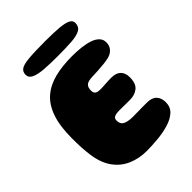

<svg xmlns="http://www.w3.org/2000/svg" viewBox="-231 -906 1045 1045"><g transform="rotate(-45 292.0 -383.0)"><path d="M275 23.5Q218 23.5 168.8 2.5Q119.5 -18.5 86.8 -63.5Q54 -108.5 44 -180.5Q42 -195 40.5 -210.8Q39 -226.5 38 -243.5Q37 -260.5 36.8 -278Q36.5 -295.5 36.5 -314.5Q36.5 -407 57.8 -468.2Q79 -529.5 119.8 -564.8Q160.5 -600 219.5 -614.8Q278.5 -629.5 353 -629.5Q391 -629.5 424.8 -625.5Q458.5 -621.5 484 -612.5Q509.5 -603.5 524 -588.2Q538.5 -573 538.5 -550.5Q538.5 -524.5 523.8 -508Q509 -491.5 487.5 -485.5Q471.5 -481 447.2 -478.2Q423 -475.5 398 -474Q373 -472.5 352.5 -472Q335 -471.5 323.5 -468.5Q312 -465.5 305.5 -459.2Q299 -453 296.2 -444Q293.5 -435 293.5 -423.5Q293.5 -414.5 296.5 -407.2Q299.5 -400 308.2 -396Q317 -392 333.5 -392Q345.5 -392 356.5 -392.5Q367.5 -393 378.2 -394Q389 -395 399.8 -395.2Q410.5 -395.5 421 -395.5Q458 -395.5 476.2 -377.2Q494.5 -359 494.5 -326Q494.5 -276.5 469.2 -257.2Q444 -238 410 -238Q397.5 -238 385.8 -238Q374 -238 363.5 -238.2Q353 -238.5 343.2 -238.5Q333.5 -238.5 325.5 -238.5Q306.5 -238.5 295.8 -235.2Q285 -232 280.8 -226.2Q276.5 -220.5 276.5 -211Q276.5 -201.5 278.8 -193.5Q281 -185.5 286.5 -179.5Q292 -173.5 301.2 -169.8Q310.5 -166 323.8 -163.8Q337 -161.5 355.5 -161.5Q374 -161.5 393.8 -162Q413.5 -162.5 431.5 -162.5Q449.5 -162.5 462 -162.5Q500 -162.5 518.5 -143.5Q537 -124.5 537 -90.5Q537 -54 512 -31.2Q487 -8.5 447.2 3.2Q407.5 15 361.8 19.2Q316 23.5 275 23.5ZM298 -684Q239.5 -684 195.5 -687.2Q151.5 -690.5 127 -701.8Q102.5 -713 102.5 -736.5Q102.5 -758.5 118.5 -770.2Q134.5 -782 179.5 -786.2Q224.5 -790.5 310.5 -790.5Q374 -790.5 414.5 -786.8Q455 -783 474.5 -773.2Q494 -763.5 494 -744.5Q494 -716 472 -703.2Q450 -690.5 406.5 -687.2Q363 -684 298 -684Z"/></g></svg>

Font: Gluten ExtraBold
Style: Regular
Weight: 800
Designer: Tyler Finck
Foundry: Etcetera Type Company
Version: Version 1.300